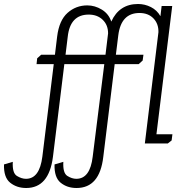

<svg xmlns="http://www.w3.org/2000/svg" viewBox="-156 -718 927 961"><path d="M706 -688 627 -46H707L703 -15L684 0H569L637 -557Q638 -599 612 -626Q586 -653 542 -653Q450 -653 436 -541L424 -444H562L558 -415L538 -397H418L361 67Q343 223 227 223Q180 223 147.5 196.5Q115 170 117 105L161 92Q158 148 181 162.5Q204 177 226 177Q295 177 308 66L366 -397H166L109 67Q89 223 -25 223Q-72 223 -105 196.5Q-138 170 -136 105L-92 92Q-95 148 -71.5 162.5Q-48 177 -26 177Q42 177 56 66L113 -397H27L30 -426L50 -444H119L130 -535Q140 -616 182 -653.5Q224 -691 281 -691Q319 -691 353.5 -670Q388 -649 401 -610Q441 -698 535 -698Q569 -698 599.5 -682.5Q630 -667 647 -637L653 -688ZM288 -645Q195 -645 183 -534L172 -444H372L384 -543Q384 -548 385 -551Q385 -593 358 -619Q331 -645 288 -645Z"/></svg>

Font: Zilla Slab Light
Style: Italic
Weight: 300
Italic angle: -6°
Designer: Typotheque.com
Foundry: Typotheque type foundry
Version: Version 1.1; 2017; ttfautohint (v1.6)